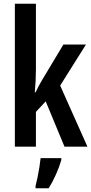

<svg xmlns="http://www.w3.org/2000/svg" viewBox="-20 -780 485 1021"><path d="M171 -412Q171 -350 165 -289H169Q187 -327 206 -358L317 -543H437L300 -325L445 0H323L223 -241L171 -185V0H59V-760H171ZM306 71Q295 109 277 149Q259 189 239 221H169V209Q174 191 179.5 164Q185 137 189.5 109Q194 81 196 61H306Z"/></svg>

Font: Noto Sans Lao UI ExtCond SemBd
Style: Regular
Weight: 600
Width: 2
Designer: Monotype Design Team
Foundry: Monotype Imaging Inc.
Version: Version 2.000; ttfautohint (v1.8.4.7-5d5b)